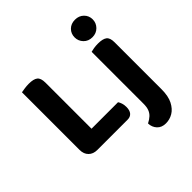

<svg xmlns="http://www.w3.org/2000/svg" viewBox="-229 -874 1245 1245"><g transform="rotate(-45 393.5 -251.5)"><path d="M71 -421H223V-6L152 2Q115 2 93 -20Q71 -42 71 -79ZM152 2V-122H466Q473 -112 478 -96.5Q483 -81 483 -62Q483 -30 469 -14Q455 2 430 2ZM223 -231H71V-608Q81 -610 101.5 -613Q122 -616 141 -616Q185 -616 204 -601Q223 -586 223 -544ZM506 113Q530 101 545.5 86.5Q561 72 568.5 52Q576 32 576 2V-249H725V18Q725 81 705 120Q685 159 654.5 177Q624 195 589 195Q551 195 529 171.5Q507 148 506 113ZM564 -618Q564 -652 587 -675Q610 -698 647 -698Q683 -698 706.5 -675Q730 -652 730 -618Q730 -585 706.5 -561Q683 -537 647 -537Q610 -537 587 -561Q564 -585 564 -618ZM725 -184 576 -187V-474Q586 -477 604 -480Q622 -483 643 -483Q686 -483 705.5 -468.5Q725 -454 725 -413Z"/></g></svg>

Font: Baloo Bhaijaan 2
Style: Bold
Weight: 700
Designer: Sanskriti Dholi, Noopur Datye and Ek Type
Foundry: Ek Type
Version: Version 1.701